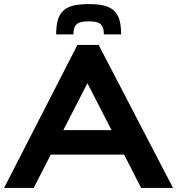

<svg xmlns="http://www.w3.org/2000/svg" viewBox="-20 -920 867 940"><path d="M0 0 359 -700H463L827 0H671L587.5 -163H228.5L145 0ZM290 -283H526L408 -512.5ZM255 -751.5Q255 -794 263.2 -822.5Q271.5 -851 290.5 -868.2Q309.5 -885.5 340 -892.8Q370.5 -900 414.5 -900Q458.5 -900 488.8 -892.8Q519 -885.5 537.8 -868.2Q556.5 -851 564.8 -822.5Q573 -794 573 -751.5H488.5Q488.5 -771 484.2 -783.2Q480 -795.5 471 -802.8Q462 -810 448 -812.8Q434 -815.5 414.5 -815.5Q394.5 -815.5 380.2 -812.8Q366 -810 357 -802.8Q348 -795.5 343.8 -783.2Q339.5 -771 339.5 -751.5Z"/></svg>

Font: Science Gothic
Style: Regular
Weight: 400
Designer: Thomas Phinney, Vassil Kateliev, Brandon Buerkle
Foundry: Font Detective LLC
Version: Version 1.018